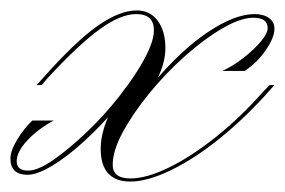

<svg xmlns="http://www.w3.org/2000/svg" viewBox="-70 -326 546 368"><path d="M180 22Q123 22 123 -41Q123 -73 141.5 -111Q160 -149 191 -181L225 -168Q277 -230 328.5 -264.5Q380 -299 418 -299Q435 -299 445.5 -291.5Q456 -284 456 -271Q456 -254 439.5 -230Q423 -206 399 -190H356Q376 -199 396.5 -215Q417 -231 430 -246.5Q443 -262 443 -272Q443 -292 416 -292Q391 -292 356 -271.5Q321 -251 284.5 -218.5Q248 -186 216.5 -147.5Q185 -109 165.5 -73Q146 -37 146 -10Q146 16 180 16Q211 16 254 -5Q297 -26 344.5 -64Q392 -102 435 -151L447 -163H456L448 -154Q403 -103 354 -63Q305 -23 259 -0.5Q213 22 180 22ZM192 -306Q218 -306 232.5 -286Q247 -266 247 -234Q247 -178 185 -109L156 -123Q124 -85 91 -55Q58 -25 29.5 -8Q1 9 -17 9Q-50 9 -50 -22Q-50 -37 -37 -58.5Q-24 -80 -8 -95H33Q3 -79 -17.5 -57Q-38 -35 -38 -17Q-38 1 -16 1Q3 1 33 -20Q63 -41 96.5 -73Q130 -105 159.5 -142.5Q189 -180 207 -213.5Q225 -247 225 -268Q225 -299 191 -299Q161 -299 120.5 -269.5Q80 -240 21 -176L10 -163H0L12 -176Q74 -246 116.5 -276Q159 -306 192 -306Z"/></svg>

Font: Ballet 24pt
Style: Regular
Weight: 400
Designer: Maximiliano R. Sproviero
Foundry: Omnibus-Type
Version: Version 1.100